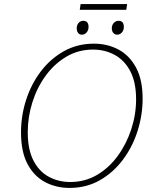

<svg xmlns="http://www.w3.org/2000/svg" viewBox="-20 -914 774 941"><path d="M321 7Q255 7 201 -21.5Q147 -50 115 -110Q83 -170 83 -265Q83 -347 108 -424.5Q133 -502 180 -564Q227 -626 293 -663Q359 -700 440 -700Q507 -700 561 -671Q615 -642 647 -582.5Q679 -523 679 -430Q679 -351 654.5 -273Q630 -195 583 -132Q536 -69 470 -31Q404 7 321 7ZM324 -22Q397 -22 456 -57Q515 -92 557.5 -150.5Q600 -209 623.5 -281Q647 -353 647 -427Q647 -511 618.5 -565Q590 -619 542 -645Q494 -671 436 -671Q364 -671 305 -636Q246 -601 203.5 -542.5Q161 -484 138.5 -412Q116 -340 116 -266Q116 -182 143.5 -128Q171 -74 218.5 -48Q266 -22 324 -22ZM381 -744Q370 -744 363 -752.5Q356 -761 356 -775Q356 -791 365 -801.5Q374 -812 388 -812Q414 -812 414 -782Q414 -766 404.5 -755Q395 -744 381 -744ZM554 -744Q543 -744 535.5 -752.5Q528 -761 528 -775Q528 -791 537.5 -801.5Q547 -812 561 -812Q587 -812 587 -782Q587 -766 577.5 -755Q568 -744 554 -744ZM603 -894 599 -866H371L375 -894Z"/></svg>

Font: Bitter ExtraLight
Style: Italic
Weight: 200
Italic angle: -9°
Designer: Sol Matas, and Bitter project Authors
Foundry: Sol Matas
Version: Version 2.001